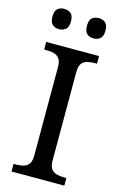

<svg xmlns="http://www.w3.org/2000/svg" viewBox="-136 -966 639 1022"><g transform="rotate(15 183.5 -454.5)"><path d="M38 0V-42H51Q74 -42 92.5 -47Q111 -52 122 -67.5Q133 -83 133 -114V-600Q133 -632 122 -647Q111 -662 92.5 -667Q74 -672 51 -672H38V-714H329V-672H316Q294 -672 275 -667Q256 -662 245 -647Q234 -632 234 -600V-114Q234 -83 245 -67.5Q256 -52 275 -47Q294 -42 316 -42H329V0ZM276 -797Q254 -797 239.5 -809.5Q225 -822 225 -853Q225 -885 239.5 -897Q254 -909 276 -909Q297 -909 312 -897Q327 -885 327 -853Q327 -822 312 -809.5Q297 -797 276 -797ZM86 -797Q64 -797 49.5 -809.5Q35 -822 35 -853Q35 -885 49.5 -897Q64 -909 86 -909Q107 -909 122 -897Q137 -885 137 -853Q137 -822 122 -809.5Q107 -797 86 -797Z"/></g></svg>

Font: Noto Serif Georgian
Style: Regular
Weight: 400
Designer: Monotype Design Team, Akaki Razmadze
Foundry: Google LLC
Version: Version 2.002